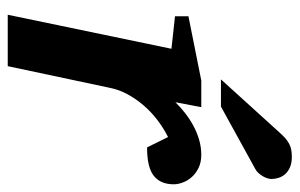

<svg xmlns="http://www.w3.org/2000/svg" viewBox="-159 -615 774 496"><g transform="rotate(90 228.0 -367.0)"><path d="M456.1 -429.2Q456.1 -394.5 434.1 -377.2Q412.1 -359.9 360.8 -359.9L334 -414.1Q310.5 -402.3 289.3 -386Q268.1 -369.6 251.5 -350.1Q234.9 -330.6 223.1 -308.6Q211.4 -286.6 207 -264.2L150.9 0H18.1L106 -422.9L22 -432.1V-466.8L188 -500H256.8L244.1 -433.1Q257.3 -446.8 273.2 -459Q289.1 -471.2 306.6 -480.5Q324.2 -489.7 342.8 -494.9Q361.3 -500 379.9 -500Q399.4 -500 413.8 -492.9Q428.2 -485.8 437.5 -475.3Q446.8 -464.8 451.4 -452.4Q456.1 -439.9 456.1 -429.2ZM442.4 -681.2Q442.4 -676.3 440.4 -670.2Q438.5 -664.1 434.8 -658.2Q431.2 -652.3 426.5 -647.2Q421.9 -642.1 416 -639.2L255.4 -550.8H185.1L322.3 -702.1Q330.6 -711.4 337.6 -717.5Q344.7 -723.6 352.1 -727.3Q359.4 -731 367.2 -732.4Q375 -733.9 385.3 -733.9Q401.4 -733.9 412.4 -729Q423.3 -724.1 429.9 -716.6Q436.5 -709 439.5 -699.5Q442.4 -689.9 442.4 -681.2Z"/></g></svg>

Font: Charis SIL
Style: Bold Italic
Weight: 700
Italic angle: -11°
Foundry: SIL International
Version: Version 4.112